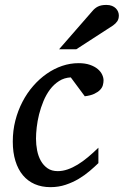

<svg xmlns="http://www.w3.org/2000/svg" viewBox="-20 -752 505 784"><path d="M402.8 -423.8Q402.8 -414.1 399.9 -403.8Q397 -393.6 388.4 -384.8Q379.9 -376 365 -368.9Q350.1 -361.8 326.2 -358.9L269 -436Q242.2 -434.6 221.2 -421.1Q200.2 -407.7 184.3 -386.7Q168.5 -365.7 157.5 -339.1Q146.5 -312.5 139.6 -285.2Q132.8 -257.8 129.9 -231.9Q127 -206.1 127 -186Q127 -161.6 131.6 -137.9Q136.2 -114.3 146.7 -95.5Q157.2 -76.7 174.1 -64.9Q190.9 -53.2 215.8 -53.2Q235.8 -53.2 256.3 -60.3Q276.9 -67.4 297.6 -80.1Q318.4 -92.8 339.4 -110.4Q360.4 -127.9 381.8 -148.9V-85.9Q366.2 -70.8 346.2 -53.7Q326.2 -36.6 301.8 -22Q277.3 -7.3 248.3 2.4Q219.2 12.2 186 12.2Q150.4 12.2 121.8 -0.2Q93.3 -12.7 73.5 -36.4Q53.7 -60.1 43 -94.7Q32.2 -129.4 32.2 -173.8Q32.2 -218.8 42.7 -259.8Q53.2 -300.8 71.8 -336.4Q90.3 -372.1 115.7 -401.1Q141.1 -430.2 170.9 -450.9Q200.7 -471.7 233.6 -482.9Q266.6 -494.1 300.8 -494.1Q327.6 -494.1 347.2 -487.3Q366.7 -480.5 378.9 -470.2Q391.1 -460 397 -447.5Q402.8 -435.1 402.8 -423.8ZM465.3 -689Q465.3 -674.8 459 -665.3Q452.6 -655.8 441.4 -647.9L291.5 -550.8H221.2L357.4 -707Q362.3 -712.9 367.7 -717.3Q373 -721.7 379.6 -725.1Q386.2 -728.5 394.8 -730.2Q403.3 -731.9 414.6 -731.9Q427.7 -731.9 437.3 -728Q446.8 -724.1 452.9 -718Q459 -711.9 462.2 -704.1Q465.3 -696.3 465.3 -689Z"/></svg>

Font: Charis SIL APac
Style: Italic
Weight: 400
Italic angle: -11°
Foundry: SIL International
Version: Version 5.000